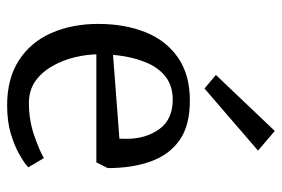

<svg xmlns="http://www.w3.org/2000/svg" viewBox="-146 -634 790 538"><g transform="rotate(90 249.0 -365.0)"><path d="M275 10Q200 10 149 -23Q98 -56 72.5 -114Q47 -172 47 -245Q47 -319 70 -377Q93 -435 141 -468.5Q189 -502 262 -502Q332 -502 373 -473Q414 -444 432.5 -392Q451 -340 451 -272L435 -240H111V-285L400 -307L368 -272Q368 -285 368.5 -297.5Q369 -310 369 -325Q369 -378 342 -416Q315 -454 259 -454Q222 -454 197 -435.5Q172 -417 158 -386Q144 -355 138 -319.5Q132 -284 132 -249Q132 -216 140 -181.5Q148 -147 165 -117Q182 -87 207.5 -69Q233 -51 269 -51Q316 -51 358.5 -65.5Q401 -80 423 -93L449 -49Q452 -52 442 -43.5Q432 -35 409.5 -22.5Q387 -10 353.5 0Q320 10 275 10ZM228 -543 190 -575 347 -740 402 -693Z"/></g></svg>

Font: Andada Pro
Style: Regular
Weight: 400
Designer: Carolina Giovagnoli
Foundry: Huerta Tipografica
Version: Version 3.003